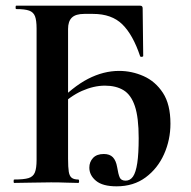

<svg xmlns="http://www.w3.org/2000/svg" viewBox="-20 -645 674 677"><path d="M391 12Q342 12 318.5 -7.5Q295 -27 295 -54Q295 -74 308 -88Q321 -102 346 -102Q367 -102 378 -90.5Q389 -79 393 -56Q397 -31 402 -19.5Q407 -8 423 -8Q439 -8 449 -22.5Q459 -37 464 -70Q469 -103 469 -158Q469 -231 455.5 -271Q442 -311 415.5 -327Q389 -343 350 -343Q311 -343 269 -324.5Q227 -306 186 -265L174 -274Q236 -339 290.5 -367Q345 -395 400 -395Q445 -395 486.5 -376.5Q528 -358 554.5 -317.5Q581 -277 581 -209Q581 -152 558.5 -101.5Q536 -51 493.5 -19.5Q451 12 391 12ZM30 0Q28 0 28 -6Q28 -12 30 -12Q64 -12 80.5 -17Q97 -22 103 -37Q109 -52 109 -81V-544Q109 -573 103.5 -587.5Q98 -602 83 -607.5Q68 -613 37 -613Q35 -613 35 -619Q35 -625 37 -625H474Q483 -625 483 -616L485 -448Q485 -445 480 -444.5Q475 -444 474 -447Q449 -522 411.5 -559Q374 -596 308 -596H277Q247 -596 233.5 -583Q220 -570 220 -543V-85Q220 -55 222.5 -39.5Q225 -24 233 -18Q241 -12 256 -12Q259 -12 259 -6Q259 0 256 0Q237 0 214 -1Q191 -2 160 -2Q124 -2 90 -1Q56 0 30 0Z"/></svg>

Font: Cormorant Infant Light
Style: Regular
Weight: 300
Designer: Christian Thalmann (Catharsis Fonts)
Foundry: Catharsis Fonts
Version: Version 4.001